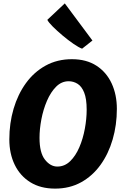

<svg xmlns="http://www.w3.org/2000/svg" viewBox="-20 -1104 720 1132"><path d="M305 8Q219 8 158.8 -29.5Q98.5 -67 66.8 -132.5Q35 -198 35 -282Q35 -377.5 60.2 -463Q85.5 -548.5 133.2 -614.2Q181 -680 249.5 -717.5Q318 -755 404 -755Q489.5 -755 548.8 -716.5Q608 -678 638.5 -611.8Q669 -545.5 669 -462Q669 -367 644.2 -282Q619.5 -197 572.5 -131.8Q525.5 -66.5 458 -29.2Q390.5 8 305 8ZM318 -122Q361 -122 393.5 -153.5Q426 -185 447.8 -235.8Q469.5 -286.5 480.2 -345Q491 -403.5 491 -457Q491 -522 476.2 -558.5Q461.5 -595 437.2 -610Q413 -625 385 -625Q343 -625 311 -593Q279 -561 257 -509.8Q235 -458.5 224 -400.8Q213 -343 213 -291Q213 -203.5 245 -162.8Q277 -122 318 -122ZM464 -817Q444.5 -824 413.2 -845.5Q382 -867 349.2 -894.5Q316.5 -922 291.2 -947.2Q266 -972.5 259 -987L362 -1084L525 -865Z"/></svg>

Font: Merriweather Sans ExtraBold
Style: Italic
Weight: 800
Italic angle: -7.5°
Designer: Eben Sorkin
Foundry: Eben Sorkin
Version: Version 2.001; ttfautohint (v1.8.3)